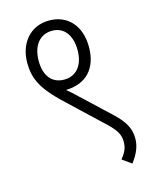

<svg xmlns="http://www.w3.org/2000/svg" viewBox="-108 -703 669 846"><g transform="rotate(-15 226.5 -280.0)"><path d="M57 -477C57 -408 79 -359 153 -286L331 -118C367 -83 378 -61 378 -31C378 -1 367 19 348 42L390 72C417 36 431 4 431 -32C431 -81 408 -115 365 -156L239 -274C223 -290 206 -305 191 -317C192 -317 193 -317 194 -317C284 -320 338 -376 338 -474C338 -573 281 -632 198 -632C109 -632 57 -562 57 -477ZM108 -472C108 -542 144 -585 199 -585C253 -585 286 -542 286 -474C286 -402 249 -363 196 -363C143 -363 108 -400 108 -472Z"/></g></svg>

Font: Noto Sans Condensed Light
Style: Italic
Weight: 300
Width: 3
Italic angle: -12°
Designer: Monotype Design Team
Foundry: Monotype Imaging Inc.
Version: Version 2.013